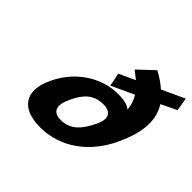

<svg xmlns="http://www.w3.org/2000/svg" viewBox="-178 -986 1213 1213"><g transform="rotate(45 428.0 -379.5)"><path d="M319 10C503 10 654 -106 734 -281C808 -442 804 -548 752 -631L856 -681L841 -769L689 -699C663 -723 630 -746 592 -766L587 -769L483 -671L487 -667C502 -656 517 -644 536 -629L428 -579L446 -490L597 -560C615 -531 627 -497 630 -459C610 -478 575 -488 520 -488C363 -488 223 -388 155 -240C83 -85 151 10 319 10ZM328 -246C368 -332 416 -376 499 -376C568 -376 589 -334 559 -268C515 -173 466 -115 379 -115C302 -115 290 -165 328 -246Z"/></g></svg>

Font: Passageway
Style: BdSuIt
Weight: 700
Foundry: Ascender Corporation
Version: Version 1.11